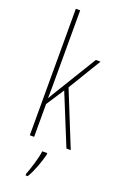

<svg xmlns="http://www.w3.org/2000/svg" viewBox="-184 -811 691 1084"><g transform="rotate(20 162.0 -269.5)"><path d="M97 -361V-760H71V0H97V-197L167 -304L291 0H317L184 -329L304 -527H276L128 -285C116 -266 110 -255 97 -233H96C97 -278 97 -314 97 -361ZM198 71V61H168C164 101 140 175 126 211V221H139C166 176 186 117 198 71Z"/></g></svg>

Font: Noto Sans Ethiopic ExtraCondensed Thin
Style: Regular
Weight: 100
Width: 2
Designer: Monotype Design Team
Foundry: Monotype Imaging Inc.
Version: Version 2.102